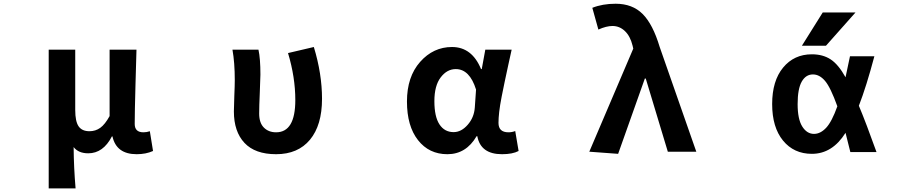

<svg xmlns="http://www.w3.org/2000/svg" viewBox="-20 -832 5040 1053"><path d="M247.1 201.2V-559.6H392.6V-228.5Q392.6 -166 411.1 -139.2Q429.7 -112.3 470.7 -112.3Q503.9 -112.3 529.8 -130.9Q555.7 -149.4 581.1 -195.3V-559.6H728.5Q727.5 -524.4 723.1 -369.1Q718.8 -213.9 718.8 -152.3Q718.8 -106.4 766.6 -106.4Q784.2 -106.4 801.8 -112.3L819.3 -3.9Q780.3 13.7 729.5 13.7Q618.2 13.7 596.7 -84H593.8Q545.9 8.8 463.9 8.8Q410.2 8.8 383.8 -25.4Q384.8 87.9 394.5 201.2Z M1494.1 13.7Q1378.9 13.7 1320.8 -48.3Q1262.7 -110.4 1262.7 -220.7Q1262.7 -249 1265.1 -306.2Q1267.6 -363.3 1267.6 -392.6Q1267.6 -488.3 1254.9 -559.6H1397.5Q1408.2 -511.7 1408.2 -422.9Q1408.2 -400.4 1404.8 -324.2Q1401.4 -248 1401.4 -209Q1401.4 -158.2 1427.2 -132.3Q1453.1 -106.4 1494.1 -106.4Q1599.6 -106.4 1599.6 -283.2Q1599.6 -408.2 1559.6 -541L1701.2 -574.2Q1746.1 -426.8 1746.1 -290Q1746.1 -145.5 1680.2 -65.9Q1614.3 13.7 1494.1 13.7Z M2433.6 13.7Q2333 13.7 2272.5 -63.5Q2211.9 -140.6 2211.9 -275.4Q2211.9 -411.1 2284.2 -492.7Q2356.4 -574.2 2459 -574.2Q2568.4 -574.2 2618.2 -453.1H2622.1L2641.6 -559.6H2786.1Q2782.2 -543.9 2768.1 -478Q2753.9 -412.1 2747.6 -382.3Q2741.2 -352.5 2731.4 -302.7Q2721.7 -252.9 2717.8 -218.3Q2713.9 -183.6 2713.9 -158.2Q2713.9 -106.4 2768.6 -106.4Q2788.1 -106.4 2805.7 -113.3L2824.2 -3.9Q2791 13.7 2733.4 13.7Q2616.2 13.7 2597.7 -85H2593.8Q2536.1 13.7 2433.6 13.7ZM2467.8 -107.4Q2509.8 -107.4 2544.9 -147.5Q2580.1 -187.5 2584 -242.2L2590.8 -340.8Q2555.7 -453.1 2479.5 -453.1Q2431.6 -453.1 2397 -407.7Q2362.3 -362.3 2362.3 -277.3Q2362.3 -192.4 2390.1 -149.9Q2418 -107.4 2467.8 -107.4Z M3370.1 11.7 3211.9 0 3453.1 -565.4 3449.2 -582Q3436.5 -633.8 3407.2 -661.6Q3377.9 -689.5 3338.9 -689.5Q3305.7 -689.5 3261.7 -669.9L3228.5 -789.1Q3284.2 -811.5 3356.4 -811.5Q3448.2 -811.5 3504.4 -755.4Q3560.5 -699.2 3597.7 -575.2L3798.8 0H3642.6L3521.5 -401.4H3516.6Z M4572.3 -249Q4535.2 -352.5 4504.9 -388.2Q4474.6 -423.8 4438.5 -423.8Q4399.4 -423.8 4377 -384.3Q4354.5 -344.7 4354.5 -260.7Q4354.5 -178.7 4379.9 -138.2Q4405.3 -97.7 4444.3 -97.7Q4479.5 -97.7 4510.7 -130.9Q4542 -164.1 4572.3 -249ZM4690.4 -252Q4730.5 -156.2 4787.1 2H4643.6Q4620.1 -88.9 4617.2 -103.5Q4544.9 11.7 4432.6 11.7Q4334 11.7 4274.4 -61Q4214.8 -133.8 4214.8 -261.2Q4214.8 -388.7 4274.9 -461.4Q4335 -534.2 4432.6 -534.2Q4493.2 -534.2 4535.6 -506.3Q4578.1 -478.5 4617.2 -408.2Q4631.8 -473.6 4641.6 -523.4H4775.4Q4731.4 -357.4 4690.4 -252ZM4492.2 -763.7H4671.9L4509.8 -581.1H4377.9Z"/></svg>

Font: Gen Shin Gothic Monospace Bold
Style: Bold
Weight: 700
Designer: [Source Han Sans]
Ryoko NISHIZUKA  (kana & ideographs); Paul D. Hunt (Latin, Greek & Cyrillic); Wenlong ZHANG  (bopomofo
Version: Version 1.002.20150607